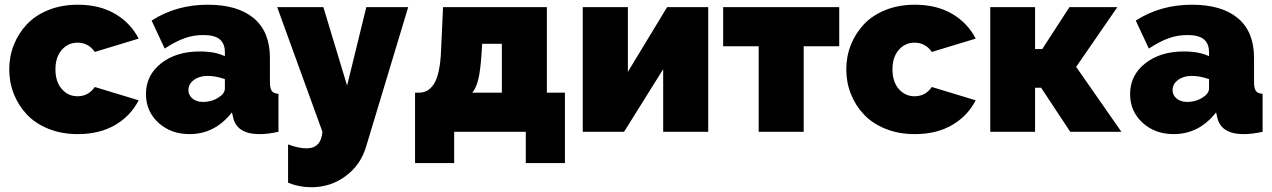

<svg xmlns="http://www.w3.org/2000/svg" viewBox="-20 -556 5367 810"><path d="M308.1 9.8Q240.2 9.8 184.8 -12.5Q129.4 -34.7 93.5 -72.8Q57.6 -110.8 38.3 -159.7Q19 -208.5 19 -263.2Q19 -317.9 38.3 -366.7Q57.6 -415.5 93.5 -453.6Q129.4 -491.7 184.8 -513.9Q240.2 -536.1 308.1 -536.1Q399.9 -536.1 465.6 -497.6Q531.2 -459 564.9 -393.1L379.9 -336.9Q353 -376 307.1 -376Q267.1 -376 240.5 -345.5Q213.9 -314.9 213.9 -263.2Q213.9 -211.4 240.5 -180.7Q267.1 -149.9 307.1 -149.9Q353 -149.9 379.9 -189L564.9 -132.8Q531.2 -66.9 465.6 -28.6Q399.9 9.8 308.1 9.8Z M595.7 -159.2Q595.7 -238.3 659.4 -288.6Q723.1 -338.9 822.8 -338.9Q887.7 -338.9 928.7 -318.8V-335Q928.7 -372.1 907 -390.1Q885.3 -408.2 837.9 -408.2Q795.4 -408.2 757.3 -394.3Q719.2 -380.4 674.8 -351.1L619.6 -469.2Q723.6 -536.1 856.4 -536.1Q982.9 -536.1 1050.8 -479Q1118.7 -421.9 1118.7 -312V-210Q1118.7 -183.1 1126.5 -172.4Q1134.3 -161.6 1154.8 -160.2V0Q1110.8 9.8 1074.7 9.8Q977.5 9.8 962.9 -63L958.5 -82Q886.7 9.8 779.8 9.8Q700.7 9.8 648.2 -38.3Q595.7 -86.4 595.7 -159.2ZM903.8 -146Q928.7 -162.1 928.7 -183.1V-222.2Q890.1 -235.8 855.5 -235.8Q821.3 -235.8 798.1 -218.8Q774.9 -201.7 774.9 -175.8Q774.9 -154.3 792.2 -140.1Q809.6 -126 836.4 -126Q874 -126 903.8 -146Z M1195.3 53.2Q1239.3 69.8 1273.4 69.8Q1334.5 69.8 1340.3 0L1149.4 -525.9H1344.2L1444.3 -194.8L1525.4 -525.9H1702.1L1524.4 63Q1501.5 140.1 1438 187Q1374.5 233.9 1293.5 233.9Q1241.7 233.9 1195.3 214.8Z M1731 131.8V-165H1748Q1767.1 -165.5 1781.5 -173.1Q1795.9 -180.7 1809.1 -199.5Q1822.3 -218.3 1830.6 -255.1Q1838.9 -292 1840.8 -345.2L1849.1 -525.9H2287.1V-165H2363.3V131.8H2198.2V0H1896V131.8ZM1972.2 -165H2097.2V-371.1H2014.2L2011.2 -325.2Q2006.8 -258.8 1997.8 -221.4Q1988.8 -184.1 1972.2 -165Z M2438.5 0V-525.9H2628.9V-252.9L2794.4 -525.9H2967.8V0H2777.8V-264.2L2612.8 0Z M3180.7 0V-360.8H3030.8V-525.9H3520.5V-360.8H3370.6V0Z M3839.4 9.8Q3771.5 9.8 3716.1 -12.5Q3660.6 -34.7 3624.8 -72.8Q3588.9 -110.8 3569.6 -159.7Q3550.3 -208.5 3550.3 -263.2Q3550.3 -317.9 3569.6 -366.7Q3588.9 -415.5 3624.8 -453.6Q3660.6 -491.7 3716.1 -513.9Q3771.5 -536.1 3839.4 -536.1Q3931.2 -536.1 3996.8 -497.6Q4062.5 -459 4096.2 -393.1L3911.1 -336.9Q3884.3 -376 3838.4 -376Q3798.3 -376 3771.7 -345.5Q3745.1 -314.9 3745.1 -263.2Q3745.1 -211.4 3771.7 -180.7Q3798.3 -149.9 3838.4 -149.9Q3884.3 -149.9 3911.1 -189L4096.2 -132.8Q4062.5 -66.9 3996.8 -28.6Q3931.2 9.8 3839.4 9.8Z M4157.7 0V-525.9H4346.7V-349.1H4377L4491.7 -525.9H4693.8L4520 -273.9L4710.9 0H4495.1L4372.1 -186H4346.7V0Z M4747.6 -159.2Q4747.6 -238.3 4811.3 -288.6Q4875 -338.9 4974.6 -338.9Q5039.6 -338.9 5080.6 -318.8V-335Q5080.6 -372.1 5058.8 -390.1Q5037.1 -408.2 4989.7 -408.2Q4947.3 -408.2 4909.2 -394.3Q4871.1 -380.4 4826.7 -351.1L4771.5 -469.2Q4875.5 -536.1 5008.3 -536.1Q5134.8 -536.1 5202.6 -479Q5270.5 -421.9 5270.5 -312V-210Q5270.5 -183.1 5278.3 -172.4Q5286.1 -161.6 5306.6 -160.2V0Q5262.7 9.8 5226.6 9.8Q5129.4 9.8 5114.7 -63L5110.4 -82Q5038.6 9.8 4931.6 9.8Q4852.5 9.8 4800 -38.3Q4747.6 -86.4 4747.6 -159.2ZM5055.7 -146Q5080.6 -162.1 5080.6 -183.1V-222.2Q5042 -235.8 5007.3 -235.8Q4973.1 -235.8 4950 -218.8Q4926.8 -201.7 4926.8 -175.8Q4926.8 -154.3 4944.1 -140.1Q4961.4 -126 4988.3 -126Q5025.9 -126 5055.7 -146Z"/></svg>

Font: Rawline Black
Style: Regular
Weight: 900
Designer: Matt McInerney, Pablo Impallari, Rodrigo Fuenzalida
Foundry: Matt McInerney, Pablo Impallari, Rodrigo Fuenzalida
Version: Version 4.020;PS 004.020;hotconv 1.0.88;makeotf.lib2.5.64775